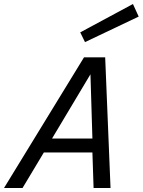

<svg xmlns="http://www.w3.org/2000/svg" viewBox="-46 -942 715 962"><path d="M356 -779.8 620.1 -921.9 648.9 -858.9 379.9 -731ZM66.9 0H-25.9L375 -654.8H481L507.8 0H422.9L417 -178.2H173.8ZM214.8 -248H417L407.2 -569.8Z"/></svg>

Font: IntelOne Mono
Style: Italic
Weight: 400
Italic angle: -16°
Designer: Fred Shallcrass
Foundry: Frere-Jones Type LLC
Version: Version 1.200;hotconv 1.1.0;makeotfexe 2.6.0;FJTRelease1.2